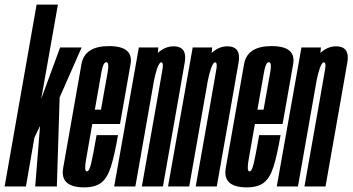

<svg xmlns="http://www.w3.org/2000/svg" viewBox="-60 -805 1522 829"><path d="M-40 0 98 -785H190L118 -378L199.5 -600H292.5L197.5 -384.5L185.5 0H92L113 -261.5L88.5 -210.5L52 0Z M303.5 4Q241.5 4 221 -25Q206.5 -46 213 -81Q228 -166 251.5 -299.5Q278 -450.5 291.8 -528.2Q305.5 -606 410.5 -606Q478 -606 497.5 -575Q508.5 -557.5 504 -529.5Q490.5 -453 464 -302.5Q461 -285 458 -269.5H338.5Q319 -159 311.5 -115.5Q303.5 -69.5 313 -65.5Q314 -65 315.5 -65Q325.5 -65 333.8 -100.2Q342 -135.5 357 -221.5H449.5Q434.5 -134.5 419 -85.5Q403.5 -36.5 377.2 -16.2Q351 4 303.5 4ZM349.5 -331.5H376Q398 -453.5 405 -494Q411.5 -531 402 -535.5Q400.5 -536.5 399 -536.5Q385.5 -536.5 378 -494Q371.5 -456 349.5 -331.5Z M433 0 539.5 -600H623.5L621.5 -576.5Q652.5 -605 689.5 -605Q715.5 -605 728 -592Q744.5 -574.5 737.5 -534.5Q725.5 -464 708.5 -368.5L643.5 0H552.5L618 -370Q635.5 -468.5 641 -502Q646.5 -531.5 639 -535Q638 -536 636.5 -536Q628 -536 618.5 -509.5Q611 -487.5 605 -457.5L524.5 0Z M665.5 0 772 -600H856L854 -576.5Q885 -605 922 -605Q948 -605 960.5 -592Q977 -574.5 970 -534.5Q958 -464 941 -368.5L876 0H785L850.5 -370Q868 -468.5 873.5 -502Q879 -531.5 871.5 -535Q870.5 -536 869 -536Q860.5 -536 851 -509.5Q843.5 -487.5 837.5 -457.5L757 0Z M1005.5 4Q943.5 4 923 -25Q908.5 -46 915 -81Q930 -166 953.5 -299.5Q980 -450.5 993.8 -528.2Q1007.5 -606 1112.5 -606Q1180 -606 1199.5 -575Q1210.5 -557.5 1206 -529.5Q1192.5 -453 1166 -302.5Q1163 -285 1160 -269.5H1040.5Q1021 -159 1013.5 -115.5Q1005.5 -69.5 1015 -65.5Q1016 -65 1017.5 -65Q1027.5 -65 1035.8 -100.2Q1044 -135.5 1059 -221.5H1151.5Q1136.5 -134.5 1121 -85.5Q1105.5 -36.5 1079.2 -16.2Q1053 4 1005.5 4ZM1051.5 -331.5H1078Q1100 -453.5 1107 -494Q1113.5 -531 1104 -535.5Q1102.5 -536.5 1101 -536.5Q1087.5 -536.5 1080 -494Q1073.5 -456 1051.5 -331.5Z M1135 0 1241.5 -600H1325.5L1323.5 -576.5Q1354.5 -605 1391.5 -605Q1417.5 -605 1430 -592Q1446.5 -574.5 1439.5 -534.5Q1427.5 -464 1410.5 -368.5L1345.5 0H1254.5L1320 -370Q1337.5 -468.5 1343 -502Q1348.5 -531.5 1341 -535Q1340 -536 1338.5 -536Q1330 -536 1320.5 -509.5Q1313 -487.5 1307 -457.5L1226.5 0Z"/></svg>

Font: Anybody UltraCondensed Medium
Style: Italic
Weight: 500
Width: 1
Italic angle: -10°
Designer: Tyler Finck
Foundry: Etcetera Type Company
Version: Version 1.010; ttfautohint (v1.8.3) -l 8 -r 50 -G 200 -x 14 